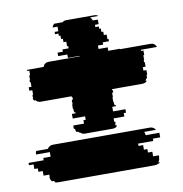

<svg xmlns="http://www.w3.org/2000/svg" viewBox="-106 -753 785 825"><g transform="rotate(-10 286.0 -340.0)"><path d="M41 -389V-409H28V-424H40V-444H37V-454H39V-474H43V-490Q43 -493 44 -494H33L35 -499H106Q113 -517 132 -517H267V-519H216V-534H176V-549H199V-559H226V-569H221V-589H209V-604H201V-619H194V-629H179V-639H195V-653Q195 -657 196 -659H174Q175 -664 177.5 -667.5Q180 -671 183 -674H220Q226 -680 237 -680H359Q369 -680 376 -674H339Q346 -669 349 -659H370Q371 -657 371 -653V-639H355V-629H370V-619H377V-604H385V-589H397V-569H402V-559H375V-549H352V-534H392V-519H443V-517H576Q594 -517 601 -499H530Q530 -498 530.5 -497Q531 -496 531 -494H541V-474H537V-454H535V-444H538V-424H526V-409H539V-389H536V-381Q536 -376 535 -374H532Q531 -370 527 -364H533Q525 -354 512 -354H379V-349H382V-339H377V-319H375V-299H377V-289H378V-284H383V-279H367V-259H421V-244H411V-229H364V-214H369V-213Q369 -204 365 -199H373Q372 -197 369 -194H372Q366 -186 353 -186H231Q220 -186 212 -194H209Q206 -197 205 -199H197Q193 -207 193 -213V-214H188V-229H235V-244H245V-259H191V-279H207V-284H202V-289H201V-299H199V-319H201V-339H206V-349H203V-354H68Q55 -354 47 -364H41Q37 -370 36 -374H39L38 -381V-389ZM487 -136V-134H547V-114H515V-104H449V-94H469V-74H484V-59H503V-39H528V-29H527V-27Q527 -18 520 -9H528Q524 -5 522 -4H518Q513 0 504 0H80Q72 0 65 -4H70Q68 -5 64 -9H56Q49 -18 49 -27V-29H50V-39H25V-59H6V-74H-9V-94H-29V-104H37V-114H69V-134H9V-136Q9 -143 12 -149H63Q72 -163 87 -163H511Q526 -163 535 -149H483Q485 -146 486 -143Q487 -140 487 -136Z"/></g></svg>

Font: Rubik Glitch
Style: Regular
Weight: 400
Designer: Hubert and Fischer, NaN
Foundry: Hubert and Fischer, NaN
Version: Version 2.200